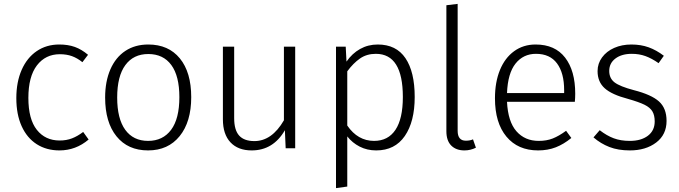

<svg xmlns="http://www.w3.org/2000/svg" viewBox="-20 -763 3496 988"><path d="M433 -481 404 -443Q378 -464 350.5 -474Q323 -484 288 -484Q214 -484 170 -426.5Q126 -369 126 -259Q126 -150 169.5 -95Q213 -40 287 -40Q322 -40 350.5 -51Q379 -62 408 -84L436 -45Q370 11 286 11Q219 11 169 -21Q119 -53 91.5 -113.5Q64 -174 64 -258Q64 -341 91.5 -403.5Q119 -466 169 -500Q219 -534 285 -534Q330 -534 365 -521.5Q400 -509 433 -481Z M964 -263Q964 -136 904.5 -62.5Q845 11 742 11Q638 11 579.5 -61.5Q521 -134 521 -261Q521 -344 548 -406Q575 -468 625 -501Q675 -534 743 -534Q847 -534 905.5 -462.5Q964 -391 964 -263ZM583 -261Q583 -152 624.5 -95Q666 -38 742 -38Q818 -38 860.5 -95Q903 -152 903 -263Q903 -372 861.5 -428.5Q820 -485 743 -485Q667 -485 625 -428Q583 -371 583 -261Z M1499 0H1450L1446 -93Q1386 11 1275 11Q1205 11 1166 -30.5Q1127 -72 1127 -149V-523H1185V-155Q1185 -94 1210.5 -65.5Q1236 -37 1289 -37Q1379 -37 1441 -144V-523H1499Z M2114 -264Q2114 -137 2063 -63Q2012 11 1916 11Q1869 11 1831 -8.5Q1793 -28 1767 -61V197L1709 205V-523H1759L1763 -446Q1792 -488 1833 -511Q1874 -534 1924 -534Q2019 -534 2066.5 -463.5Q2114 -393 2114 -264ZM2053 -264Q2053 -486 1914 -486Q1867 -486 1832.5 -462Q1798 -438 1767 -396V-117Q1821 -38 1905 -38Q1977 -38 2015 -95Q2053 -152 2053 -264Z M2277 -88V-736L2335 -743V-90Q2335 -39 2377 -39Q2399 -39 2414 -46L2429 -3Q2401 11 2370 11Q2327 11 2302 -14Q2277 -39 2277 -88Z M2938 -239H2589Q2594 -137 2637.5 -87.5Q2681 -38 2752 -38Q2793 -38 2824.5 -50.5Q2856 -63 2893 -90L2920 -53Q2881 -21 2840 -5Q2799 11 2749 11Q2645 11 2586 -60Q2527 -131 2527 -257Q2527 -340 2552.5 -402.5Q2578 -465 2625.5 -499.5Q2673 -534 2736 -534Q2836 -534 2888 -466.5Q2940 -399 2940 -281Q2940 -259 2938 -239ZM2883 -299Q2883 -387 2846.5 -436.5Q2810 -486 2738 -486Q2673 -486 2633 -436Q2593 -386 2589 -284H2883Z M3396 -476 3369 -438Q3333 -463 3301 -474.5Q3269 -486 3231 -486Q3179 -486 3147 -462Q3115 -438 3115 -398Q3115 -360 3142.5 -339Q3170 -318 3242 -299Q3332 -276 3371 -241Q3410 -206 3410 -141Q3410 -70 3356.5 -29.5Q3303 11 3221 11Q3161 11 3116 -6.5Q3071 -24 3034 -56L3066 -93Q3102 -65 3138 -51.5Q3174 -38 3221 -38Q3279 -38 3314 -64.5Q3349 -91 3349 -138Q3349 -170 3337 -190Q3325 -210 3296.5 -224Q3268 -238 3212 -254Q3128 -276 3091.5 -309Q3055 -342 3055 -397Q3055 -436 3078 -467.5Q3101 -499 3140.5 -516.5Q3180 -534 3229 -534Q3278 -534 3318 -519.5Q3358 -505 3396 -476Z"/></svg>

Font: Statis Sans Light
Style: Regular
Weight: 300
Designer: bBox Type GmbH
Foundry: bBox Type GmbH
Version: Version 1.000